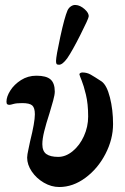

<svg xmlns="http://www.w3.org/2000/svg" viewBox="-20 -736 503 771"><path d="M6 0ZM89 -103Q89 -114 94.5 -138Q100 -162 101 -169Q120 -245 120 -277Q120 -303 109.5 -312.5Q99 -322 69 -322Q46 -322 34 -318.5Q22 -315 18 -315Q12 -315 9 -317.5Q6 -320 6 -328Q6 -348 21.5 -372.5Q37 -397 64.5 -414.5Q92 -432 126 -432Q166 -432 183 -417Q200 -402 200 -368Q200 -356 193.5 -332Q187 -308 179 -282Q165 -239 157.5 -208.5Q150 -178 150 -157Q150 -129 166 -117.5Q182 -106 214 -106Q244 -106 272 -129Q300 -152 317 -189.5Q334 -227 334 -268Q334 -319 325 -356Q316 -393 308 -412.5Q300 -432 299 -437V-438Q299 -441 303 -443Q307 -445 311 -445Q329 -445 344 -436.5Q359 -428 388 -409Q409 -394 421.5 -344.5Q434 -295 434 -238Q434 -177 403.5 -118Q373 -59 323 -22Q273 15 218 15Q186 15 156 -2.5Q126 -20 107.5 -47.5Q89 -75 89 -103ZM205 -491Q205 -509 222 -587.5Q239 -666 251 -694Q256 -705 265.5 -711Q275 -717 284 -716Q302 -715 320 -699Q338 -683 336 -669Q335 -660 302.5 -595.5Q270 -531 250 -502Q231 -476 217 -476Q209 -476 207 -479.5Q205 -483 205 -491Z"/></svg>

Font: EB Garamond
Style: Bold
Weight: 700
Designer: Georg Duffner and Octavio Pardo
Foundry: Georg Duffner
Version: Version 1.000; ttfautohint (v1.6)